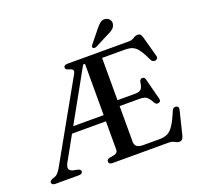

<svg xmlns="http://www.w3.org/2000/svg" viewBox="-151 -1053 1277 1236"><g transform="rotate(-20 487.5 -435.0)"><path d="M519 -700 507.5 -660.5H459.5L149.5 -104Q135 -78 139.2 -63.5Q143.5 -49 163.5 -43L196 -36.5Q205.5 -33.5 210.8 -29.5Q216 -25.5 216 -18Q216 -10 209.8 -5Q203.5 0 190.5 0H29Q16.5 0 10.2 -5Q4 -10 4 -18Q4 -28.5 22 -37L40 -43Q54 -48.5 65 -61.5Q76 -74.5 89 -98.5L384 -623Q393.5 -640 388.5 -648.5Q383.5 -657 366 -661.5Q353 -665 346.8 -669.8Q340.5 -674.5 340.5 -682Q340.5 -690.5 346.8 -695.2Q353 -700 366.5 -700ZM221 -309.5H500L503.5 -267H216.5ZM545 -369.5H707Q738 -369.5 750.2 -381.2Q762.5 -393 767 -427.5Q770.5 -447.5 786.5 -449Q802.5 -451 807.5 -431L844.5 -287.5Q850 -267 833 -262Q816 -257 806 -273Q793.5 -296.5 782.8 -308.5Q772 -320.5 758.8 -324.8Q745.5 -329 725 -329H545ZM472.5 -71.5V-700H788.5Q804.5 -700 814.5 -705.5Q824.5 -711 833.5 -716Q842.5 -721 854 -721Q866 -721 872.2 -714.5Q878.5 -708 883 -693L921.5 -553Q924.5 -543 921.2 -536.2Q918 -529.5 909 -526.5Q898.5 -523.5 890.2 -527.5Q882 -531.5 877 -542Q859.5 -580 845 -603.2Q830.5 -626.5 815.2 -638.8Q800 -651 782 -655Q764 -659 739.5 -659H589V-85Q589 -63 602.8 -52Q616.5 -41 645 -41H756.5Q788.5 -41 811.5 -51.5Q834.5 -62 855.2 -93.2Q876 -124.5 901.5 -186.5Q906 -196 912.8 -199.5Q919.5 -203 927.5 -202Q938 -200.5 942.2 -193.2Q946.5 -186 943.5 -174.5L903 -10.5Q899 4.5 892 11.5Q885 18.5 872 18.5Q862 18.5 853 14Q844 9.5 833.8 4.8Q823.5 0 808.5 0H420Q407.5 0 401.5 -5Q395.5 -10 395.5 -18Q395.5 -33.5 414.5 -38.5L447.5 -44.5Q459.5 -47.5 466 -54.2Q472.5 -61 472.5 -71.5ZM625 -843Q643 -866.5 659.5 -879Q676 -891.5 697.5 -886.5Q715.5 -882.5 724 -868Q732.5 -853.5 728.5 -838.5Q724.5 -820 710.2 -808.5Q696 -797 673 -787L577 -738Q571.5 -736 565.2 -736.2Q559 -736.5 555 -740.5Q551 -745 553 -750.2Q555 -755.5 558.5 -760.5Z"/></g></svg>

Font: Fraunces 11pt
Style: Regular
Weight: 400
Version: Version 1.000;[b76b70a41]